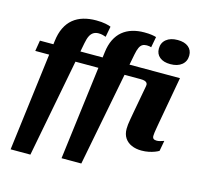

<svg xmlns="http://www.w3.org/2000/svg" viewBox="-133 -889 1292 1253"><g transform="rotate(15 513.5 -262.5)"><path d="M405.6 -656.8Q386.2 -656.8 371.6 -648.3Q357 -639.8 347.5 -621.2Q338 -602.6 332 -570.6L179.6 223H46L141 -533.4Q147.4 -587 166.1 -625.1Q184.8 -663.2 214.2 -687.3Q243.6 -711.4 282.4 -722.9Q321.2 -734.4 368.4 -734.4Q406.4 -734.4 432.5 -729Q458.6 -723.6 468.6 -718.6L455 -646.8Q447 -650 433.8 -653.4Q420.6 -656.8 405.6 -656.8ZM47.2 -511.6H473.6L460.6 -439H35.2ZM382 193 475.4 -547.4Q481.4 -597.8 499.4 -634.3Q517.4 -670.8 545.6 -694.1Q573.8 -717.4 610.7 -728.7Q647.6 -740 691.8 -740Q722 -740 741.8 -737Q761.6 -734 773.2 -730.2L759.6 -657.8Q754.8 -659.8 746.9 -661.1Q739 -662.4 729.2 -662.4Q712 -662.4 700.2 -655.5Q688.4 -648.6 680.3 -631.4Q672.2 -614.2 666.4 -583.8L515.6 193ZM871.8 10Q834.6 10 805.3 -2.7Q776 -15.4 759.2 -40.4Q742.4 -65.4 742.4 -102.8Q742.4 -117 744.2 -132.3Q746 -147.6 749.8 -168.3Q753.6 -189 758.6 -218L793 -404.6Q795.4 -416.2 791.1 -423.8Q786.8 -431.4 776.1 -435.2Q765.4 -439 747.2 -439H367.2L379.2 -511.6H993.4L936 -192.8Q932.4 -171.2 929.3 -153.9Q926.2 -136.6 924.6 -124Q923 -111.4 923 -102.8Q923 -89.8 930.1 -84Q937.2 -78.2 951.4 -78.2Q962.2 -78.2 972.1 -80.9Q982 -83.6 989.7 -86.2Q997.4 -88.8 1000.6 -89.6L987.6 -19Q977.6 -12.6 960 -5.9Q942.4 0.8 920.1 5.4Q897.8 10 871.8 10ZM908.4 -583.6Q862 -583.6 836.1 -604.9Q810.2 -626.2 810.2 -662.6Q810.2 -702 838.5 -725.2Q866.8 -748.4 915.6 -748.4Q962 -748.4 987.9 -727.3Q1013.8 -706.2 1013.8 -669.8Q1013.8 -630.4 985.5 -607Q957.2 -583.6 908.4 -583.6Z"/></g></svg>

Font: Roboto Serif 20pt
Style: Italic
Weight: 400
Italic angle: -10°
Designer: Greg Gazdowicz
Foundry: Commercial Type
Version: Version 1.008